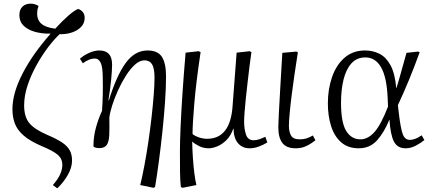

<svg xmlns="http://www.w3.org/2000/svg" viewBox="-20 -797 2372 1050"><path d="M293 233 269 215Q298 182 309.5 155Q321 128 321 104Q321 72 297 50.5Q273 29 208 2Q143 -26 108.5 -56.5Q74 -87 61 -122Q48 -157 48 -200Q48 -287 103 -394Q158 -501 257 -613Q210 -612 171 -623Q132 -634 109 -656.5Q86 -679 86 -714Q86 -744 102.5 -760.5Q119 -777 148 -777Q160 -777 171.5 -773.5Q183 -770 191 -764Q186 -751 184.5 -741.5Q183 -732 183 -722Q183 -688 206 -667.5Q229 -647 282 -640Q322 -684 355 -712.5Q388 -741 407 -748Q422 -744 432.5 -731.5Q443 -719 443 -699Q443 -659 404 -634Q365 -609 306 -610Q275 -581 241.5 -536.5Q208 -492 178.5 -438.5Q149 -385 130.5 -329Q112 -273 112 -221Q112 -157 141 -123Q170 -89 237 -60Q287 -39 317 -19.5Q347 0 360.5 23.5Q374 47 374 81Q374 119 351 159.5Q328 200 293 233Z M819 230 747 215Q758 170 769.5 109Q781 48 791 -19.5Q801 -87 808.5 -153Q816 -219 820.5 -276Q825 -333 825 -372Q825 -424 811.5 -445.5Q798 -467 770 -467Q744 -467 718 -443.5Q692 -420 668.5 -383Q645 -346 625.5 -303Q606 -260 593.5 -220.5Q581 -181 578 -154Q579 -96 577.5 -59Q576 -22 564 -4.5Q552 13 523 13Q513 13 503.5 10.5Q494 8 491 4Q491 -51 505 -100.5Q519 -150 538 -191Q541 -234 542 -277.5Q543 -321 542 -370Q542 -429 531 -453Q520 -477 498 -477Q468 -477 433 -451L417 -476Q440 -496 469 -508.5Q498 -521 523 -521Q593 -521 593 -444Q593 -413 588 -362Q583 -311 573 -248L575 -247Q617 -383 667 -452Q717 -521 787 -521Q843 -521 865.5 -486Q888 -451 888 -379Q888 -318 882.5 -239Q877 -160 868 -75.5Q859 9 848.5 87.5Q838 166 828 226Z M979 230 969 226Q965 189 964.5 143Q964 97 964 30Q964 -20 967.5 -102Q971 -184 978 -288Q985 -392 995 -509L1066 -517L1077 -512Q1052 -344 1042.5 -230.5Q1033 -117 1033 -64Q1046 -53 1068.5 -45.5Q1091 -38 1112 -38Q1240 -38 1252 -218L1274 -509L1345 -517L1355 -512Q1350 -481 1345 -438.5Q1340 -396 1334.5 -350Q1329 -304 1324.5 -260.5Q1320 -217 1317.5 -183.5Q1315 -150 1315 -132Q1315 -91 1325.5 -60.5Q1336 -30 1367 -30Q1383 -30 1398.5 -35.5Q1414 -41 1431 -49L1442 -18Q1419 -4 1394 5Q1369 14 1345 14Q1306 14 1282 -13.5Q1258 -41 1257 -94H1256Q1242 -54 1218 -30.5Q1194 -7 1168 3.5Q1142 14 1121 14Q1093 14 1069 2Q1045 -10 1032 -22H1031Q1032 23 1035 68Q1038 113 1043 151.5Q1048 190 1054 215Z M1597 14Q1546 14 1524 -15.5Q1502 -45 1502 -101Q1502 -120 1505 -178Q1508 -236 1513 -321.5Q1518 -407 1524 -508L1601 -515L1609 -511Q1600 -454 1591 -393Q1582 -332 1575 -276Q1568 -220 1564 -176Q1560 -132 1560 -108Q1560 -77 1571.5 -56Q1583 -35 1620 -35Q1638 -35 1654 -39.5Q1670 -44 1691 -56L1705 -30Q1680 -10 1654.5 2Q1629 14 1597 14Z M1942 14Q1883 14 1845.5 -19Q1808 -52 1790.5 -108Q1773 -164 1773 -231Q1773 -310 1796 -376Q1819 -442 1864.5 -481.5Q1910 -521 1976 -521Q2019 -521 2055 -503Q2091 -485 2115.5 -440.5Q2140 -396 2147 -315H2148Q2166 -374 2178.5 -420.5Q2191 -467 2203 -508L2267 -515L2275 -511Q2218 -354 2156 -222L2161 -178Q2171 -95 2182.5 -63.5Q2194 -32 2222 -32Q2236 -32 2252.5 -38.5Q2269 -45 2286 -57L2301 -31Q2280 -14 2253 0Q2226 14 2198 14Q2153 14 2134 -23.5Q2115 -61 2110 -142H2109Q2081 -73 2042 -29.5Q2003 14 1942 14ZM1951 -35Q1992 -35 2027.5 -74.5Q2063 -114 2102 -214L2100 -262Q2095 -375 2064 -429Q2033 -483 1978 -483Q1931 -483 1901.5 -450Q1872 -417 1858.5 -361Q1845 -305 1845 -236Q1845 -126 1873.5 -80.5Q1902 -35 1951 -35Z"/></svg>

Font: Literata 36pt Light
Style: Italic
Weight: 300
Italic angle: -2°
Designer: Latin by Veronika Burian and Jose Scaglione. Greek by Irene Vlachou. Cyrillic by Vera Evstafieva
Foundry: TypeTogether
Version: Version 3.002